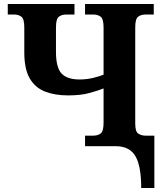

<svg xmlns="http://www.w3.org/2000/svg" viewBox="-20 -734 820 964"><path d="M689 210Q689 99 659.5 49.5Q630 0 561 0H407V-53H449Q471 -53 485.5 -64Q500 -75 500 -118V-290Q475 -280 431 -267.5Q387 -255 322 -255Q255 -255 205.5 -274.5Q156 -294 129 -341Q102 -388 102 -471V-596Q102 -639 87.5 -650Q73 -661 51 -661H19V-714H354V-661H312Q290 -661 275.5 -650Q261 -639 261 -596V-474Q261 -395 289 -365Q317 -335 379 -335Q417 -335 450 -343.5Q483 -352 500 -359V-596Q500 -639 485.5 -650Q471 -661 449 -661H407V-714H752V-661H710Q688 -661 673.5 -650Q659 -639 659 -596V-113Q659 -73 674.5 -63Q690 -53 710 -53H755V210Z"/></svg>

Font: NotoSerif-Bold
Style: Regular
Weight: 700
Designer: Monotype Design Team
Foundry: Monotype Imaging Inc.
Version: Version 2.007; ttfautohint (v1.8) -l 8 -r 50 -G 200 -x 14 -D